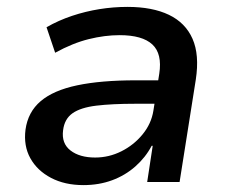

<svg xmlns="http://www.w3.org/2000/svg" viewBox="-20 -528 665 557"><path d="M222 9Q168 9 128 -12Q88 -33 68 -69Q48 -105 54 -152Q61 -203 98 -234.5Q135 -266 204 -280.5Q273 -295 374 -295H455L445 -227H373Q305 -227 259.5 -221.5Q214 -216 190.5 -199.5Q167 -183 163 -150Q158 -112 184.5 -91.5Q211 -71 256 -71Q296 -71 332 -89Q368 -107 393.5 -138Q419 -169 425 -207L442 -314Q451 -372 422 -399Q393 -426 327 -426Q284 -426 237.5 -414.5Q191 -403 140 -375L115 -449Q150 -469 189 -482Q228 -495 268.5 -501.5Q309 -508 350 -508Q422 -508 470 -485Q518 -462 538.5 -415.5Q559 -369 548 -297L501 0H407L423 -105H420Q402 -71 372.5 -45Q343 -19 305 -5Q267 9 222 9Z"/></svg>

Font: Nunito Sans 7pt SemiBold
Style: Italic
Weight: 600
Italic angle: -9°
Designer: Vernon Adams
Foundry: Vernon Adams
Version: Version 3.101;gftools[0.9.27]